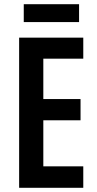

<svg xmlns="http://www.w3.org/2000/svg" viewBox="-20 -893 463 913"><path d="M376 0H71V-714H376V-614H186V-422H363V-321H186V-102H376ZM356 -873V-788H93V-873Z"/></svg>

Font: Noto Sans Telugu ExtraCondensed SemiBold
Style: Regular
Weight: 600
Width: 2
Designer: Jelle Bosma - Monotype Design Team
Foundry: Monotype Imaging Inc.
Version: Version 2.005; ttfautohint (v1.8.4.7-5d5b)